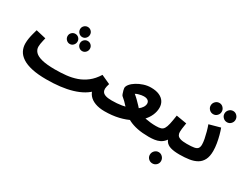

<svg xmlns="http://www.w3.org/2000/svg" viewBox="-97 -1270 2631 2079"><g transform="rotate(30 1218.5 -230.5)"><path d="M425 21 451 -119Q523 -119 589.5 -126Q656 -133 716.5 -154Q777 -175 830 -216Q883 -257 926 -326L1038 -275Q1032 -256 1028 -238.5Q1024 -221 1024 -210Q1024 -187 1035.5 -170Q1047 -153 1075 -144Q1103 -135 1152 -135Q1190 -135 1206 -115.5Q1222 -96 1222 -67Q1222 -36 1201.5 -15.5Q1181 5 1142 5Q1073 5 1022.5 -14Q972 -33 943.5 -67.5Q915 -102 910 -147L950 -143Q914 -100 860.5 -69Q807 -38 739.5 -18Q672 2 592.5 11.5Q513 21 425 21ZM424 21Q316 21 241.5 4.5Q167 -12 120.5 -42.5Q74 -73 53 -114Q32 -155 32 -204Q32 -236 37.5 -268.5Q43 -301 51.5 -332Q60 -363 67 -388L192 -359Q188 -341 183 -320Q178 -299 175 -279.5Q172 -260 172 -244Q172 -207 198.5 -178.5Q225 -150 286 -134.5Q347 -119 450 -119L470 -11ZM530 -570Q505 -570 486.5 -589Q468 -608 468 -634Q468 -660 486.5 -678Q505 -696 530 -696Q556 -696 574 -678Q592 -660 592 -634Q592 -608 574 -589Q556 -570 530 -570ZM450 -438Q425 -438 406.5 -457Q388 -476 388 -502Q388 -528 406.5 -546Q425 -564 450 -564Q476 -564 494 -546Q512 -528 512 -502Q512 -476 494 -457Q476 -438 450 -438ZM605 -438Q580 -438 561.5 -457Q543 -476 543 -502Q543 -528 561.5 -546Q580 -564 605 -564Q631 -564 649 -546Q667 -528 667 -502Q667 -476 649 -457Q631 -438 605 -438Z M1138 5 1148 -135Q1218 -135 1274 -144.5Q1330 -154 1372.5 -170Q1415 -186 1443.5 -207Q1472 -228 1486.5 -251.5Q1501 -275 1501 -298Q1501 -311 1494.5 -322.5Q1488 -334 1473 -341.5Q1458 -349 1432 -349Q1419 -349 1401 -346Q1383 -343 1365 -337.5Q1347 -332 1331 -323Q1352 -307 1377 -282.5Q1402 -258 1427 -231.5Q1452 -205 1470 -180Q1491 -171 1516.5 -162.5Q1542 -154 1572 -148Q1602 -142 1635 -138.5Q1668 -135 1703 -135Q1741 -135 1757.5 -115.5Q1774 -96 1774 -67Q1774 -36 1753 -15.5Q1732 5 1693 5Q1613 5 1551 -7.5Q1489 -20 1440.5 -44.5Q1392 -69 1350 -104Q1338 -125 1316.5 -149.5Q1295 -174 1271.5 -197Q1248 -220 1229 -235Q1224 -239 1217.5 -256.5Q1211 -274 1206 -293.5Q1201 -313 1201 -321Q1201 -344 1222.5 -370Q1244 -396 1280.5 -418.5Q1317 -441 1361.5 -455.5Q1406 -470 1452 -470Q1514 -470 1555.5 -451.5Q1597 -433 1618 -400.5Q1639 -368 1639 -325Q1639 -277 1618 -229.5Q1597 -182 1556.5 -140Q1516 -98 1455.5 -65.5Q1395 -33 1315.5 -14Q1236 5 1138 5Z M1694 5 1704 -135Q1742 -135 1764.5 -142Q1787 -149 1800.5 -170.5Q1814 -192 1823.5 -234Q1833 -276 1843 -346L1974 -324Q1972 -309 1968.5 -289Q1965 -269 1962.5 -248.5Q1960 -228 1960 -210Q1960 -186 1970.5 -169.5Q1981 -153 2008.5 -144Q2036 -135 2088 -135Q2126 -135 2142 -115.5Q2158 -96 2158 -67Q2158 -36 2137.5 -15.5Q2117 5 2078 5Q2009 5 1966 -8Q1923 -21 1902 -52Q1881 -83 1875 -137H1923Q1905 -89 1881 -60.5Q1857 -32 1827 -18Q1797 -4 1763.5 0.5Q1730 5 1694 5ZM1872 235Q1843 235 1822.5 215Q1802 195 1802 166Q1802 137 1822.5 115.5Q1843 94 1872 94Q1901 94 1921.5 115.5Q1942 137 1942 166Q1942 195 1921.5 215Q1901 235 1872 235Z M2078 5 2088 -135Q2148 -135 2180 -141Q2212 -147 2224.5 -163.5Q2237 -180 2237 -211Q2237 -239 2229.5 -278Q2222 -317 2210.5 -359Q2199 -401 2186 -436L2324 -474Q2337 -440 2349 -395Q2361 -350 2369 -302.5Q2377 -255 2377 -211Q2377 -143 2355 -100.5Q2333 -58 2293.5 -35Q2254 -12 2199 -3.5Q2144 5 2078 5ZM2349 -555Q2320 -555 2299.5 -575.5Q2279 -596 2279 -624Q2279 -653 2299.5 -674Q2320 -695 2349 -695Q2377 -695 2397 -674Q2417 -653 2417 -624Q2417 -596 2397 -575.5Q2377 -555 2349 -555ZM2176 -556Q2147 -556 2126.5 -576.5Q2106 -597 2106 -625Q2106 -654 2126.5 -675Q2147 -696 2176 -696Q2204 -696 2224 -675Q2244 -654 2244 -625Q2244 -597 2224 -576.5Q2204 -556 2176 -556Z"/></g></svg>

Font: Noto Sans
Style: Bold
Weight: 700
Designer: Monotype Design Team
Foundry: Monotype Imaging Inc.
Version: Version 2.000;GOOG;noto-source:20170915:90ef993387c0; ttfaut